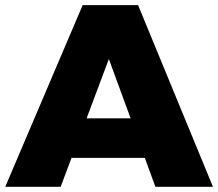

<svg xmlns="http://www.w3.org/2000/svg" viewBox="-28 -721 842 741"><path d="M571.8 0 530.8 -111.8H248L206.1 0H-7.8L291 -701.2H504.9L793.9 0ZM306.2 -264.2H476.1L392.1 -493.2Z"/></svg>

Font: Montserrat-Arabic ExtraBold
Style: Regular
Weight: 800
Designer: Mohamed Gaber
Foundry: Kief Type Foundry
Version: Version 5.008;PS 005.008;hotconv 1.0.88;makeotf.lib2.5.64775